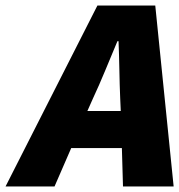

<svg xmlns="http://www.w3.org/2000/svg" viewBox="-30 -670 644 690"><path d="M304 -316 284 -271H404L402 -316Q400 -363 399 -418Q398 -473 396 -522H392Q371 -472 348.5 -417.5Q326 -363 304 -316ZM-10 0 320 -650H528L594 0H412L408 -138H226L166 0Z"/></svg>

Font: mr_Source Sans Pro
Style: Italic
Weight: 900
Italic angle: -11°
Designer: Paul D. Hunt
Foundry: Adobe Systems Incorporated
Version: Version 1.076;July 10, 2024;FontCreator 11.5.0.2430 64-bit